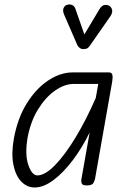

<svg xmlns="http://www.w3.org/2000/svg" viewBox="-20 -821 563 850"><path d="M133.5 9Q99.5 9 74.2 -17.2Q49 -43.5 39.2 -92.2Q29.5 -141 41.5 -208Q58 -298.5 99 -364Q140 -429.5 193.8 -465Q247.5 -500.5 302 -500.5H462.5Q475 -500.5 477.5 -489.2Q480 -478 476.5 -458.5L400.5 -28Q399.5 -23 393.8 -11.5Q388 0 364 0Q345 0 341.8 -9Q338.5 -18 340 -25.5L377 -235Q343.5 -166 301.5 -110.8Q259.5 -55.5 216 -23.2Q172.5 9 133.5 9ZM102 -211Q89.5 -136.5 105.5 -90.5Q121.5 -44.5 145.5 -44.5Q179.5 -44.5 223.8 -90Q268 -135.5 315 -213.2Q362 -291 404 -387.5L415 -449.5H307Q266 -449.5 223.8 -420Q181.5 -390.5 148.5 -337Q115.5 -283.5 102 -211ZM345.5 -603.5Q341 -603.5 333.8 -608.2Q326.5 -613 322.5 -621L265.5 -752.5Q256 -773 261.2 -784.8Q266.5 -796.5 276.5 -799.5Q290 -803.5 300.5 -798.2Q311 -793 314.5 -780L353.5 -668.5L419.5 -779Q431 -798.5 444.8 -799.2Q458.5 -800 467 -793Q477 -783.5 476.8 -772Q476.5 -760.5 469 -749.5L378 -619Q369.5 -606.5 361.2 -605Q353 -603.5 345.5 -603.5Z"/></svg>

Font: Edu VIC WA NT Hand
Style: Regular
Weight: 400
Designer: Tina and Corey Anderson, Eben Sorkin, Mirko Velimirovic
Foundry: Google for Education
Version: Version 1.000